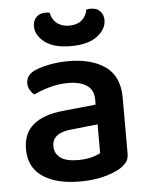

<svg xmlns="http://www.w3.org/2000/svg" viewBox="-52 -736 620 794"><g transform="rotate(-5 258.5 -339.0)"><path d="M248 -74Q280 -74 304.5 -80.5Q329 -87 341 -95V-214L237 -203Q195 -200 173 -184.5Q151 -169 151 -140Q151 -110 174.5 -92Q198 -74 248 -74ZM244 -485Q340 -485 397 -444Q454 -403 454 -315V-83Q454 -60 443 -46.5Q432 -33 414 -22Q386 -6 344 4.5Q302 15 248 15Q150 15 93.5 -23.5Q37 -62 37 -137Q37 -203 79.5 -238.5Q122 -274 203 -282L340 -296V-316Q340 -357 312 -376Q284 -395 234 -395Q195 -395 157.5 -384.5Q120 -374 91 -360Q81 -368 73.5 -381Q66 -394 66 -408Q66 -443 104 -460Q132 -472 169 -478.5Q206 -485 244 -485ZM260 -631Q292 -631 311.5 -647Q331 -663 336 -691Q341 -692 345 -692.5Q349 -693 354 -693Q380 -693 393.5 -678Q407 -663 407 -641Q407 -604 369.5 -575Q332 -546 260 -546Q188 -546 151 -575Q114 -604 114 -641Q114 -663 127.5 -678Q141 -693 167 -693Q172 -693 176.5 -692.5Q181 -692 184 -691Q189 -663 209 -647Q229 -631 260 -631Z"/></g></svg>

Font: BalooTamma2SemiBold
Style: Regular
Weight: 600
Designer: Divya Kowshik, Shuchita Grover and Ek Type
Foundry: Ek Type
Version: Version 1.700